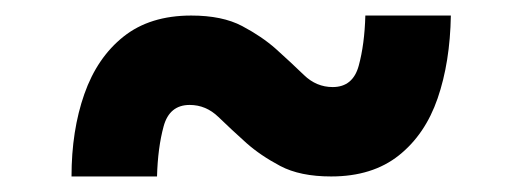

<svg xmlns="http://www.w3.org/2000/svg" viewBox="-20 -441 656 247"><path d="M560 -421Q559 -361 543 -314.5Q527 -268 493 -241Q459 -214 406 -214Q366 -214 340.5 -227.5Q315 -241 297 -257Q277 -275 261 -290.5Q245 -306 224 -306Q198 -306 190.5 -278.5Q183 -251 182 -214H72Q72 -273 88.5 -320Q105 -367 139 -394Q173 -421 226 -421Q266 -421 291.5 -407.5Q317 -394 335 -378Q355 -360 371 -344.5Q387 -329 408 -329Q434 -329 441.5 -356.5Q449 -384 450 -421Z"/></svg>

Font: Kufam
Style: Bold Italic
Weight: 700
Italic angle: -11°
Designer: Artur Schmal
Foundry: Original Type
Version: Version 1.301; ttfautohint (v1.8.3)